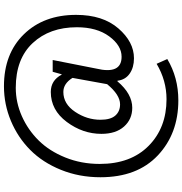

<svg xmlns="http://www.w3.org/2000/svg" viewBox="5 -767 935 985"><g transform="rotate(-90 472.5 -274.5)"><path d="M450.2 172.9Q279.3 172.9 167.5 67.4Q55.7 -38.1 55.7 -226.6Q55.7 -335.9 93.8 -429.7Q131.8 -523.4 195.8 -586.9Q259.8 -650.4 344.7 -686Q429.7 -721.7 522.5 -721.7Q689.5 -721.7 789.1 -619.6Q888.7 -517.6 888.7 -351.6Q888.7 -214.8 819.3 -134.8Q750 -54.7 666 -54.7Q619.1 -54.7 587.4 -76.7Q555.7 -98.6 550.8 -139.6H547.9Q483.4 -63.5 412.1 -63.5Q353.5 -63.5 315.9 -105.5Q278.3 -147.5 278.3 -221.7Q278.3 -317.4 339.4 -399.4Q400.4 -481.4 493.2 -481.4Q552.7 -481.4 582 -425.8H584L596.7 -471.7H657.2L613.3 -249Q582 -118.2 673.8 -118.2Q731.4 -118.2 778.3 -181.6Q825.2 -245.1 825.2 -347.7Q825.2 -487.3 744.1 -574.2Q663.1 -661.1 514.6 -661.1Q439.5 -661.1 369.1 -629.9Q298.8 -598.6 244.6 -543.9Q190.4 -489.3 157.2 -407.2Q124 -325.2 124 -230.5Q124 -71.3 216.8 20.5Q309.6 112.3 456.1 112.3Q551.8 112.3 637.7 61.5L662.1 116.2Q567.4 172.9 450.2 172.9ZM429.7 -126Q478.5 -126 533.2 -192.4L565.4 -370.1Q536.1 -417 493.2 -417Q431.6 -417 391.1 -356.4Q350.6 -295.9 350.6 -226.6Q350.6 -174.8 372.1 -150.4Q393.6 -126 429.7 -126Z"/></g></svg>

Font: irohakakuC Regular
Style: Regular
Weight: 400
Designer: [Source Han Sans]
Ryoko NISHIZUKA Ë•øÂ°öÊ∂ºÂ≠ê (kana & ideographs); Paul D. Hunt (Latin, Greek & Cyrillic); Wenlong ZHAN
Version: Version 1.001.20160904